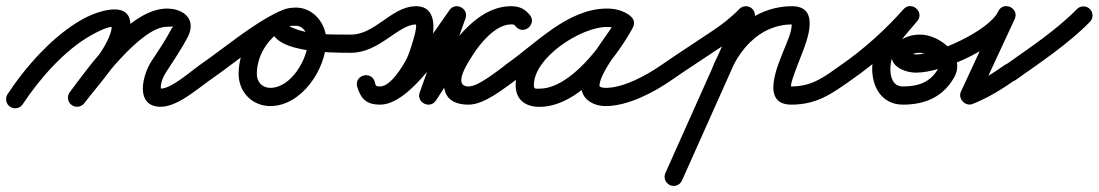

<svg xmlns="http://www.w3.org/2000/svg" viewBox="-50 -315 3622 633"><path d="M25.1 28.5C25.1 28.5 25.1 28.5 25.1 28.5C79.8 -54.8 163.3 -150.1 250.6 -198.8C268.6 -208.8 287.5 -218.7 307.3 -224.6C313.8 -226.5 324.9 -226.9 324 -227.4C312.4 -233.2 321.2 -230.5 316.1 -211.9C297.9 -145.9 223.6 -68.3 180.1 -11.2C170.1 2 172.6 20.8 185.8 30.9C199 40.9 217.8 38.4 227.9 25.2C227.9 25.2 227.9 25.2 227.9 25.2C277.9 -40.6 352.2 -116.8 373.9 -196.1C408.1 -320.4 285.5 -287 221.4 -251.2C125.6 -197.8 35.1 -96 -25.1 -4.5C-34.2 9.4 -30.3 28 -16.5 37.1C-2.6 46.2 16 42.3 25.1 28.5ZM228 25C228 25 228 25 228 25C272.1 -33.9 414.1 -226.7 500 -226.7C527.9 -226.7 521.5 -231.5 515.4 -219.9C515.4 -219.9 515.4 -219.9 515.4 -219.9C515.5 -220 515.5 -220 515.5 -220C495.6 -182.5 472.2 -147.8 448.9 -112.5C421 -70 393.9 31.5 474 36.9C531 40.8 598.2 -20.2 644.2 -52.4C657.8 -61.9 661.1 -80.6 651.6 -94.2C642.1 -107.8 623.4 -111.1 609.8 -101.6C609.8 -101.6 609.8 -101.6 609.8 -101.6C577.7 -79.1 512.9 -20.6 478 -22.9C476.9 -23 481.1 -19.8 480.9 -20.9C476.8 -38.8 489.6 -65.1 499.1 -79.5C523.4 -116.4 547.8 -152.8 568.5 -192C568.5 -192 568.5 -192 568.6 -192.1C568.6 -192.1 568.6 -192.1 568.6 -192.1C599 -250.4 556.9 -286.7 500 -286.7C378 -286.7 243.2 -95.4 180 -11C170.1 2.3 172.8 21.1 186 31C199.3 40.9 218.1 38.2 228 25Z M602.3 -59.9C611.8 -46.3 630.4 -42.9 644.1 -52.3C726 -109 805.2 -178.9 894.5 -222.5C912.3 -231.2 914.9 -248.9 908.5 -262.4C902.1 -275.8 886.7 -285 868.8 -276.7C790.6 -240.5 736.7 -157.4 736.7 -71.2C736.7 -11.9 781.4 34.7 841.2 34.7C944.4 34.7 1025.6 -88.1 1025.6 -182.5C1025.6 -237.4 982.9 -290 926 -290C894.7 -290 860.2 -280.9 848.7 -247.9C848.7 -247.9 848.7 -248 848.7 -248C848.7 -248 848.7 -248.1 848.7 -248.1C809.2 -137.5 1052.2 -141.1 1108 -141C1124.5 -141 1138 -154.4 1138 -171C1138 -187.5 1124.6 -201 1108 -201C1108 -201 1108 -201 1108 -201C1049.6 -201.1 970 -198.7 915.7 -223C905.6 -227.6 905 -227.1 905.3 -227.9C905.3 -227.9 905.3 -228 905.3 -228C905.3 -228 905.3 -228.1 905.3 -228.1C906.2 -230.7 919.3 -230 926 -230C949.4 -230 965.6 -204.2 965.6 -182.5C965.6 -121.9 910.1 -25.3 841.2 -25.3C814.4 -25.3 796.7 -44.8 796.7 -71.2C796.7 -134.1 836.9 -195.8 894 -222.3C911.9 -230.6 914.4 -248.5 907.9 -262.1C901.4 -275.7 886 -285.1 868.2 -276.4C776 -231.4 694.4 -160.1 609.9 -101.7C596.3 -92.2 592.9 -73.6 602.3 -59.9Z M1078 -170.9C1078 -154.4 1091.5 -141 1108.1 -141C1199.1 -141.2 1261 -231.2 1319.2 -234.5C1331.4 -235.2 1300.2 -139.7 1291 -121.9C1277.4 -95.8 1238.1 -30 1203 -30C1187.9 -30 1189.2 -32 1185.5 -45.2C1180.1 -64.2 1162.8 -69.5 1148.3 -65.2C1133.8 -61 1122.1 -47.2 1127.9 -28.3C1139.9 11.2 1158.5 30 1203 30C1304.3 30 1422.1 -165.8 1480.8 -246.9C1490.9 -260.8 1480.6 -275.8 1466.4 -283.3C1452.2 -290.8 1434 -290.8 1428.2 -274.6C1396.7 -186.4 1365.2 -98.3 1333.7 -10.1C1327.9 6.3 1336.2 20.3 1348.5 26.5C1360.7 32.8 1376.9 31.3 1386.8 16.9C1441.1 -62.5 1531 -234.3 1634.6 -234.5C1646.5 -234.5 1644.6 -234.2 1650.6 -227.3C1663.7 -212.3 1681.6 -214.5 1692.9 -224.3C1704.2 -234.1 1709 -251.5 1696 -266.6C1678.6 -286.7 1661.9 -294.5 1634.5 -294.5C1560.3 -294.5 1494.1 -223.2 1458.1 -166C1417.2 -101 1368.5 30 1495 30C1547.2 30 1611.6 -23.7 1652.3 -52.5C1665.8 -62 1669.1 -80.8 1659.5 -94.3C1650 -107.8 1631.2 -111.1 1617.7 -101.5C1591.4 -82.9 1528.3 -30 1495 -30C1438.6 -30 1496.8 -114.9 1508.9 -134C1532.4 -171.4 1583.8 -234.5 1634.5 -234.5C1646.6 -234.5 1644.5 -234.4 1650.5 -227.4C1663.6 -212.3 1681.4 -214.6 1692.8 -224.4C1704.2 -234.2 1709 -251.6 1695.9 -266.7C1678.5 -286.7 1661.8 -294.5 1634.4 -294.5C1499 -294.2 1405.6 -116.9 1337.2 -16.9C1327.4 -2.6 1337.7 12.4 1352 19.7C1366.2 27 1384.4 26.5 1390.3 10.1C1421.7 -78.1 1453.2 -166.2 1484.7 -254.4C1490.5 -270.6 1482.4 -284.4 1470.4 -290.8C1458.3 -297.2 1442.3 -296 1432.2 -282.1C1388.2 -221.3 1266.2 -30 1203 -30C1184.6 -30 1189.5 -31.7 1185.3 -45.7C1179.5 -64.7 1162.4 -70 1148.1 -65.8C1133.8 -61.6 1122.3 -47.9 1127.7 -28.8C1138.6 9.7 1161.1 30 1203 30C1267.2 30 1317.8 -43.7 1344.2 -94.1C1369.2 -142.2 1420.4 -300.5 1315.8 -294.4C1238.9 -290 1185.7 -201.2 1107.9 -201C1091.4 -201 1078 -187.5 1078 -170.9Z M1609.4 -59.9C1618.8 -46.3 1637.5 -42.9 1651.1 -52.4C1739.2 -113.6 1839.8 -226.8 1951.6 -226.8C1964.7 -226.8 1978.7 -224.3 1989.6 -216.6C2005.1 -205.5 2021.4 -213.3 2029.8 -226.3C2038.2 -239.3 2038.5 -257.4 2022 -267C1998.3 -280.7 1978.3 -286.1 1950.3 -286.1C1831.9 -286.1 1650.1 -160.7 1650.1 -34.2C1650.1 14.6 1683 37.3 1728.7 37.3C1857.7 37.3 1980.4 -121.4 2036.3 -223.6C2045.9 -241.1 2037.6 -257.1 2024.4 -264.3C2011.3 -271.5 1993.3 -270 1983.7 -252.4C1948.3 -187.9 1866.3 -104.4 1866.3 -31.6C1866.3 13.2 1907.2 34.7 1947 34.7C2020.6 34.7 2107.2 -11.1 2166.2 -52.4C2179.8 -61.9 2183.1 -80.6 2173.6 -94.2C2164.1 -107.8 2145.4 -111.1 2131.8 -101.6C2083.5 -67.8 2007.4 -25.3 1947 -25.3C1943.9 -25.3 1926.3 -26.3 1926.3 -31.6C1926.3 -75.7 2010.5 -176.5 2036.3 -223.6C2045.9 -241.1 2037.6 -257.1 2024.4 -264.3C2011.2 -271.5 1993.3 -269.9 1983.7 -252.4C1940 -172.7 1830.9 -22.7 1728.7 -22.7C1714.5 -22.7 1710.1 -20.8 1710.1 -34.2C1710.1 -126.1 1866.2 -226.1 1950.3 -226.1C1968 -226.1 1977.6 -223.4 1992 -215C2008.4 -205.5 2024.3 -212.5 2032.2 -224.8C2040.1 -237 2039.9 -254.3 2024.4 -265.4C2003.3 -280.5 1977.3 -286.8 1951.6 -286.8C1821 -286.8 1717.7 -171.7 1616.9 -101.6C1603.3 -92.2 1599.9 -73.5 1609.4 -59.9Z M2166.1 -52.4C2166.1 -52.4 2166.1 -52.4 2166.1 -52.4C2221.3 -90.8 2278.1 -126.7 2333.8 -164.4C2368.7 -188 2401.5 -213.2 2430.7 -243.7C2442.1 -255.7 2441.7 -274.7 2429.7 -286.2C2417.8 -297.6 2398.8 -297.2 2387.3 -285.2C2387.3 -285.2 2387.3 -285.2 2387.3 -285.2C2361.1 -257.8 2331.5 -235.3 2300.2 -214.1C2244.3 -176.3 2187.3 -140.2 2131.9 -101.6C2118.3 -92.2 2114.9 -73.5 2124.4 -59.9C2133.8 -46.3 2152.5 -42.9 2166.1 -52.4ZM2381.6 -276.7C2381.6 -276.7 2381.6 -276.7 2381.6 -276.7C2302.3 -99.2 2222.9 78.3 2143.6 255.8C2136.9 270.9 2143.6 288.6 2158.8 295.4C2173.9 302.1 2191.6 295.4 2198.4 280.2C2198.4 280.2 2198.4 280.2 2198.4 280.2C2277.7 102.7 2357.1 -74.7 2436.4 -252.2C2443.1 -267.4 2436.4 -285.1 2421.2 -291.9C2406.1 -298.6 2388.4 -291.8 2381.6 -276.7ZM2353 -66.2C2353 -66.2 2353 -66.2 2353 -66.2C2373.3 -118.8 2406.6 -168.8 2453.7 -200.9C2485.5 -222.6 2522.4 -234.5 2561 -234.5C2566.9 -234.5 2560.5 -243.2 2560.3 -234.4C2559.8 -208.7 2545.8 -179.1 2536.4 -155.5C2516.1 -104.5 2454 30 2559 30C2643.8 30 2693.4 -6.7 2758.3 -52.5C2771.8 -62 2775.1 -80.8 2765.5 -94.3C2756 -107.8 2737.2 -111.1 2723.7 -101.5C2723.7 -101.5 2723.7 -101.5 2723.7 -101.5C2669.8 -63.5 2629.7 -30 2559 -30C2551.1 -30 2582.1 -107.9 2592.2 -133.4C2611.4 -181.9 2655.7 -294.5 2561 -294.5C2510.4 -294.5 2461.6 -279 2419.9 -250.5C2362.7 -211.5 2321.7 -151.8 2297 -87.8C2291 -72.3 2298.7 -55 2314.2 -49C2329.7 -43 2347 -50.7 2353 -66.2Z M2758.1 -52.4C2758.1 -52.4 2758.1 -52.4 2758.1 -52.4C2837.4 -107.6 2909.4 -172.4 2973.4 -244.6C2986.5 -259.3 2981.5 -276.7 2970.1 -286.6C2958.6 -296.5 2940.7 -298.9 2928 -283.8C2881.1 -227.9 2828.8 -172.8 2825.6 -95.2C2825.6 -95.2 2825.6 -95.2 2825.6 -95.2C2825.6 -95.2 2825.6 -95.2 2825.6 -95.2C2823.1 -31 2855.6 30 2927 30C2999.7 30 3059.6 4.6 3096 -60.4C3135.5 -130.9 3048.3 -201.2 2983.3 -201C2983.3 -201 2983.4 -201 2983.5 -201C2983.5 -201 2983.6 -201 2983.6 -201C2946.9 -201.2 2911.3 -186.5 2895 -151.7C2871.2 -100.6 2930.1 -75.5 2970.4 -75.5C3061.4 -75.5 3254 -163.5 3295.2 -251.8C3303.6 -269.9 3294.2 -285.3 3280.6 -291.6C3267 -298 3249.2 -295.2 3240.8 -277.1C3199.8 -189 3158.9 -100.8 3117.9 -12.6C3112.6 -1.2 3116.3 11.2 3124.3 19.6C3132.2 28.1 3144.4 32.5 3156.1 27.9C3207.1 7.9 3253.8 -21 3298.3 -52.5C3311.9 -62.1 3315.1 -80.8 3305.5 -94.3C3295.9 -107.9 3277.2 -111.1 3263.7 -101.5C3263.7 -101.5 3263.7 -101.5 3263.7 -101.5C3223.1 -72.7 3180.6 -46.2 3134.2 -27.9C3122.5 -23.3 3129.4 -7.5 3140.5 4.4C3151.7 16.2 3167 24 3172.3 12.6C3213.3 -75.5 3254.3 -163.7 3295.2 -251.8C3303.6 -270 3294.3 -285.4 3280.7 -291.7C3267.1 -298 3249.3 -295.3 3240.8 -277.2C3211.5 -214.3 3037.7 -135.5 2970.4 -135.5C2964.1 -135.5 2947.3 -139.5 2947.5 -139.3C2950 -135.7 2947.5 -122.4 2949.4 -126.3C2955.2 -138.8 2970.9 -141.1 2983.2 -141C2983.2 -141 2983.3 -141 2983.3 -141C2983.4 -141 2983.5 -141 2983.5 -141C3001.3 -141 3058 -115.3 3043.6 -89.6C3018 -43.9 2977.9 -30 2927 -30C2891.9 -30 2884.4 -63.7 2885.6 -92.8C2885.6 -92.8 2885.6 -92.8 2885.6 -92.8C2885.6 -92.8 2885.6 -92.8 2885.6 -92.8C2888.1 -153.9 2936.9 -201 2974 -245.2C2986.7 -260.3 2981.9 -277.5 2970.6 -287.2C2959.3 -296.9 2941.6 -299.1 2928.6 -284.4C2867.7 -215.8 2799.2 -154.1 2723.9 -101.6C2710.3 -92.1 2706.9 -73.4 2716.4 -59.9C2725.9 -46.3 2744.5 -42.9 2758.1 -52.4Z M3256.5 -58.3C3266.1 -44.8 3284.9 -41.6 3298.4 -51.2C3382 -110.6 3471.3 -169.7 3543.4 -243C3555 -254.8 3554.8 -273.8 3543 -285.4C3531.2 -297 3512.2 -296.8 3500.6 -285C3500.6 -285 3500.6 -285 3500.6 -285C3431.1 -214.3 3344.3 -157.5 3263.6 -100.1C3250.1 -90.5 3246.9 -71.8 3256.5 -58.3Z"/></svg>

Font: FRB American Cursive
Style: Bold Italic
Weight: 700
Italic angle: -25°
Version: Version 2.0;Modular Font Editor K font №1